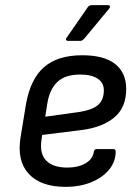

<svg xmlns="http://www.w3.org/2000/svg" viewBox="-20 -715 544 747"><path d="M235 12Q139 12 92 -38.5Q45 -89 60 -181L81 -309Q98 -407 151 -453.5Q204 -500 300 -500Q385 -500 428 -466Q471 -432 471 -369Q471 -296 424 -257.5Q377 -219 297 -209L144 -190L141 -168Q134 -116 160.5 -89.5Q187 -63 242 -63Q284 -63 312.5 -79.5Q341 -96 345 -124Q347 -135 356 -135H421Q430 -135 430 -125Q430 -86 404.5 -55Q379 -24 335 -6Q291 12 235 12ZM156 -261 286 -279Q339 -287 361.5 -306.5Q384 -326 384 -364Q384 -393 360 -409Q336 -425 292 -425Q234 -425 203.5 -396.5Q173 -368 164 -312ZM244 -556Q239 -556 237 -559.5Q235 -563 239 -568L320 -685Q326 -695 337 -695H400Q406 -695 407.5 -691Q409 -687 405 -682L309 -566Q300 -556 293 -556Z"/></svg>

Font: Sofia Sans Hairline
Style: Italic
Weight: 1
Italic angle: -9°
Designer: Botio Nikoltchev, Ani Petrova
Foundry: lettersoup
Version: Version 4.102